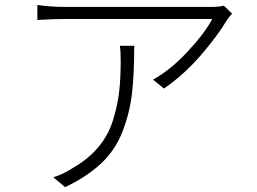

<svg xmlns="http://www.w3.org/2000/svg" viewBox="-20 -730 1040 776"><path d="M464.8 -544.9H522.5Q522.5 -427.7 513.2 -350.1Q503.9 -272.5 475.1 -198.2Q446.3 -124 389.6 -70.3Q333 -16.6 243.2 26.4L195.3 -13.7Q233.4 -24.4 275.4 -51.8Q336.9 -86.9 377.4 -135.3Q418 -183.6 436.5 -243.7Q455.1 -303.7 461.4 -357.4Q467.8 -411.1 467.8 -483.4Q467.8 -522.5 464.8 -544.9ZM884.8 -707 918 -674.8Q907.2 -664.1 897.5 -649.4Q861.3 -587.9 793 -508.3Q724.6 -428.7 642.6 -372.1L598.6 -408.2Q668 -446.3 737.8 -521Q807.6 -595.7 837.9 -653.3H240.2Q201.2 -653.3 130.9 -649.4V-710Q183.6 -702.1 240.2 -702.1H835Q867.2 -702.1 884.8 -707Z"/></svg>

Font: GenEi Gothic M Light
Style: Regular
Weight: 300
Designer: o_tamon (Modified); [Source Han Sans]
Ryoko NISHIZUKA  (kana & ideographs); Paul D. Hunt (Latin, Greek & Cyrillic); Wenl
Version: Version 1.1a;Original Version 1.004